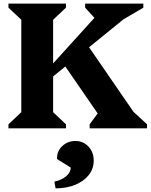

<svg xmlns="http://www.w3.org/2000/svg" viewBox="-20 -710 835 1062"><path d="M203 -229.8 208.6 -287.2 562 -677 555.2 -553 451 -667.6V-690H772.8V-667.6L610.8 -572.4L745.8 -670.4ZM26.8 0V-22.4L97.8 -89.4V-600.6L26.8 -667.6V-690H344.8V-667.6L273.8 -600.6V-89.4L344.8 -22.4V0ZM475.8 0V-22.4L549 -121.4L567.8 -13.6L323.2 -368.4L459.2 -468.2L772.2 -13L667.6 -138.4L793.2 -22.4V0ZM287.4 332 280.8 294.6Q321 286.4 346.1 264.8Q371.2 243.2 371.2 217L295.6 169.6V163.8Q295.6 124.4 325.3 97.1Q355 69.8 397.6 69.8Q440.6 69.8 469.5 100.9Q498.4 132 498.4 178.8Q498.4 223 471.5 257.4Q444.6 291.8 397.5 311.6Q350.4 331.4 287.4 332Z"/></svg>

Font: Platypi Light
Style: Regular
Weight: 300
Designer: David Sargent
Foundry: Bolt Cutter Type
Version: Version 1.200